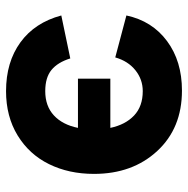

<svg xmlns="http://www.w3.org/2000/svg" viewBox="-13 -605 634 648"><g transform="rotate(90 304.0 -281.0)"><path d="M285.6 -578.1Q412.6 -578.1 489.7 -494.6Q566.9 -411.1 566.9 -281.2Q566.9 -196.3 533.9 -129.4Q501 -62.5 437 -23.4Q373 15.6 287.6 15.6Q189.5 15.6 122.8 -33Q56.2 -81.5 32.2 -170.9L177.2 -201.2Q190.4 -158.7 216.1 -137.7Q241.7 -116.7 287.6 -116.7Q337.9 -116.7 369.4 -145.8Q400.9 -174.8 411.6 -227.1H245.6V-336.4H411.6Q400.9 -387.2 369.9 -416.5Q338.9 -445.8 287.6 -445.8Q248 -445.8 217 -420.9Q186 -396 173.8 -353L32.2 -390.6Q50.8 -477.5 118.7 -527.8Q186.5 -578.1 285.6 -578.1Z"/></g></svg>

Font: Manrope3 ExtraBold
Style: Bold
Weight: 800
Width: 4
Designer: Mikhail Sharanda
Foundry: Mikhail Sharanda
Version: Version 3.000;PS 003.000;hotconv 1.0.88;makeotf.lib2.5.64775